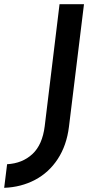

<svg xmlns="http://www.w3.org/2000/svg" viewBox="-60 -748 462 919"><path d="M-40 151 -26 38Q47 34 95 -10.5Q143 -55 154 -144L225 -728H342L270 -141Q259 -52 216.5 13Q174 78 107.5 113Q41 148 -40 151Z"/></svg>

Font: Josefin Sans SemiBold
Style: Italic
Weight: 600
Italic angle: -7°
Designer: Santiago Orozco
Foundry: Typemade
Version: Version 2.000